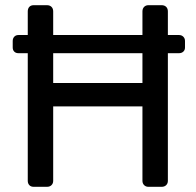

<svg xmlns="http://www.w3.org/2000/svg" viewBox="-20 -720 754 740"><path d="M51 -515Q41 -515 35 -521Q29 -527 29 -537V-562Q29 -572 35 -578.5Q41 -585 51 -585H670Q680 -585 686.5 -578.5Q693 -572 693 -562V-537Q693 -527 686.5 -521Q680 -515 670 -515ZM110 0Q99 0 93 -6.5Q87 -13 87 -23V-676Q87 -687 93 -693.5Q99 -700 110 -700H161Q172 -700 178.5 -693.5Q185 -687 185 -676V-400H529V-676Q529 -687 535.5 -693.5Q542 -700 552 -700H603Q614 -700 620.5 -693.5Q627 -687 627 -676V-23Q627 -13 620.5 -6.5Q614 0 603 0H552Q542 0 535.5 -6.5Q529 -13 529 -23V-310H185V-23Q185 -13 178.5 -6.5Q172 0 161 0Z"/></svg>

Font: DVN-Rubik
Style: Regular
Weight: 400
Designer: Hubert and Fischer
Foundry: Hubert & Fischer
Version: Version 2.102